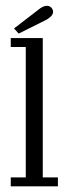

<svg xmlns="http://www.w3.org/2000/svg" viewBox="-20 -658 238 678"><path d="M18 0V-31.5H71V-492H18V-523.5H131V-31.5H184.5V0ZM46 -539.5 29.5 -557.5 116 -624Q123 -630 130.8 -633.8Q138.5 -637.5 145.5 -637.5Q152 -637.5 157 -634.5Q162 -631.5 165 -626Q167.5 -621.5 167.5 -616.5Q167.5 -607 158.5 -598.8Q149.5 -590.5 137.5 -585Z"/></svg>

Font: Imbue Light
Style: Regular
Weight: 300
Designer: Tyler Finck
Foundry: Etcetera Type Company
Version: Version 1.102